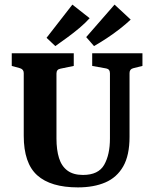

<svg xmlns="http://www.w3.org/2000/svg" viewBox="-20 -804 669 833"><path d="M598 -573V-518L558 -508Q542 -504 542 -487V-210Q542 -130 514.5 -82Q487 -34 437 -12.5Q387 9 318 9Q200 9 141.5 -43.5Q83 -96 83 -215V-487Q83 -503 67 -508L31 -518V-573H300V-518L242 -506Q225 -503 225 -485V-203Q225 -154 236 -118.5Q247 -83 272.5 -64Q298 -45 340 -45Q407 -45 432 -89Q457 -133 457 -203V-486Q457 -504 441 -507L380 -518V-573ZM182 -640 294 -784 369 -725Q350 -704 324.5 -682.5Q299 -661 271.5 -641Q244 -621 220 -604ZM354 -643 477 -784 547 -719Q527 -700 499.5 -678.5Q472 -657 443 -638Q414 -619 388 -604Z"/></svg>

Font: Rasa
Style: Bold
Weight: 700
Designer: Anna Giedrys (Yrsa+Rasa design), David Brezina (Yrsa art-direction, Rasa art-direction, design)
Foundry: Rosetta Type Foundry
Version: Version 2.004